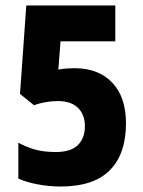

<svg xmlns="http://www.w3.org/2000/svg" viewBox="-20 -762 522 701"><path d="M252 -513Q340 -513 390 -460Q440 -407 440 -312Q440 -200 381 -140.5Q322 -81 201 -81Q160 -81 117.5 -89Q75 -97 47 -110V-241Q76 -225 108 -216Q140 -207 184 -207Q239 -207 264.5 -232.5Q290 -258 290 -301Q290 -343 265 -368Q240 -393 191 -393Q148 -393 104 -378L53 -419L76 -742H401V-611H201L193 -508Q209 -511 223.5 -512Q238 -513 252 -513Z"/></svg>

Font: Noto Sans Telugu UI ExtraCondensed ExtraBold
Style: Regular
Weight: 800
Width: 2
Designer: Jelle Bosma - Monotype Design Team
Foundry: Monotype Imaging Inc.
Version: Version 2.006; ttfautohint (v1.8.4.7-5d5b)